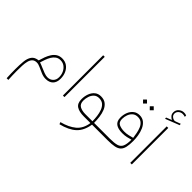

<svg xmlns="http://www.w3.org/2000/svg" viewBox="-162 -1344 2168 2168"><g transform="rotate(45 921.5 -260.5)"><path d="M180.2 -87.4Q190.4 -123.5 203.9 -159.4Q217.3 -195.3 236.8 -225.3Q256.3 -255.4 284.9 -273.4Q313.5 -291.5 353.5 -291.5Q399.4 -291.5 432.9 -268.1Q466.3 -244.6 484.4 -204.8Q502.4 -165 502.4 -115.7Q502.4 -56.6 470.9 -25.4Q439.5 5.9 382.8 5.9Q346.7 5.9 310.1 -9.5Q273.4 -24.9 240.7 -40.3Q208 -55.7 183.1 -55.7Q147.9 -55.7 128.7 -36.9Q109.4 -18.1 101.1 14.2Q92.8 46.4 91.1 87.2Q89.4 127.9 89.4 171.9Q89.4 213.4 90.6 244.6Q91.8 275.9 93.8 311H66.9Q64.9 272.5 64 238.8Q63 205.1 63 171.9Q63 102.5 68.4 46.1Q73.7 -10.3 98.4 -45.7Q123 -81.1 180.2 -87.4ZM478 -116.2Q478 -156.2 462.2 -189.7Q446.3 -223.1 418.5 -243.4Q390.6 -263.7 353.5 -263.7Q319.3 -263.7 295.2 -246.3Q271 -229 254.4 -201.2Q237.8 -173.3 226.8 -141.8Q215.8 -110.4 207 -82Q229.5 -75.2 262.2 -60.5Q294.9 -45.9 327.9 -33.7Q360.8 -21.5 383.8 -21.5Q425.8 -21.5 451.9 -47.4Q478 -73.2 478 -116.2Z M679.2 -643.1V0H654.3V-643.1Z M965.8 -298.3Q1015.6 -298.3 1046.4 -273.9Q1077.1 -249.5 1093.5 -209.5Q1109.9 -169.4 1115.7 -122.6Q1121.6 -75.7 1121.6 -30.3H1208V0H1119.1Q1101.6 110.8 1037.6 169.4Q973.6 228 856 256.8L846.2 232.4Q952.6 205.1 1016.1 151.9Q1079.6 98.6 1093.8 0H986.8Q913.1 0 872.1 -26.4Q831.1 -52.7 831.1 -120.6Q831.1 -166.5 845.9 -207Q860.8 -247.6 890.6 -272.9Q920.4 -298.3 965.8 -298.3ZM981.9 -30.3H1095.7Q1095.2 -68.8 1090.1 -110.4Q1085 -151.9 1071.5 -188Q1058.1 -224.1 1032.5 -246.6Q1006.8 -269 964.8 -269Q926.8 -269 903.1 -246.8Q879.4 -224.6 868.4 -191.2Q857.4 -157.7 857.4 -123.5Q857.4 -69.8 892.6 -50Q927.7 -30.3 981.9 -30.3Z M1465.3 -639.2 1497.1 -607.9 1465.3 -575.7 1433.6 -607.9ZM1357.9 -639.2 1389.6 -607.9 1357.9 -575.7 1326.2 -607.9ZM1374 -30.3Q1442.9 -30.3 1482.2 -41.3Q1521.5 -52.2 1537.8 -87.4Q1554.2 -122.6 1554.2 -194.8Q1524.4 -185.5 1495.1 -179.2Q1465.8 -172.9 1426.8 -172.9Q1359.9 -172.9 1324.2 -199Q1288.6 -225.1 1288.6 -284.2Q1288.6 -330.1 1304.4 -369.1Q1320.3 -408.2 1350.6 -432.4Q1380.9 -456.5 1424.3 -456.5Q1470.2 -456.5 1500.2 -431.6Q1530.3 -406.7 1547.6 -367.4Q1564.9 -328.1 1572.3 -283.4Q1579.6 -238.8 1579.6 -198.7Q1579.6 -137.7 1570.6 -98.6Q1561.5 -59.6 1538.6 -38.1Q1515.6 -16.6 1474.1 -8.3Q1432.6 0 1368.2 0H1188.5V-30.3ZM1433.1 -201.7Q1465.3 -201.7 1495.1 -208.5Q1524.9 -215.3 1553.2 -223.1Q1548.8 -254.9 1542.2 -290.3Q1535.6 -325.7 1522.5 -357.2Q1509.3 -388.7 1485.6 -408.4Q1461.9 -428.2 1423.8 -428.2Q1386.7 -428.2 1362.1 -407.5Q1337.4 -386.7 1325.2 -354.2Q1313 -321.8 1313 -285.6Q1313 -234.9 1347.7 -218.3Q1382.3 -201.7 1433.1 -201.7Z M1719.7 -674.8Q1700.2 -684.6 1684.8 -702.4Q1669.4 -720.2 1669.4 -747.1Q1669.4 -785.2 1696.8 -808.6Q1724.1 -832 1756.3 -832Q1769 -832 1776.9 -830.6Q1784.7 -829.1 1797.4 -824.7L1797.9 -803.2Q1779.3 -809.6 1758.3 -809.6Q1730.5 -809.6 1709.5 -791Q1688.5 -772.5 1688.5 -746.6Q1688.5 -719.7 1710.2 -703.9Q1731.9 -688 1751.5 -690.4Q1757.8 -690.9 1765.1 -694.3L1820.8 -715.3L1823.7 -695.8L1655.8 -629.9L1653.3 -647.9ZM1754.4 -582.5V0H1729.5V-582.5Z"/></g></svg>

Font: Vazirmatn UI NL Thin
Style: Regular
Weight: 100
Designer: Saber Rastikerdar
Foundry: Saber Rastikerdar
Version: Version 33.003